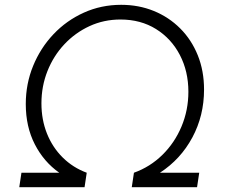

<svg xmlns="http://www.w3.org/2000/svg" viewBox="-20 -777 947 797"><path d="M60 0 69 -60H226Q162 -105 124.5 -178Q87 -251 87 -345Q87 -429 117.5 -503.5Q148 -578 202 -635Q256 -692 328 -724.5Q400 -757 483 -757Q556 -757 618.5 -731.5Q681 -706 728 -659Q775 -612 801 -547.5Q827 -483 827 -405Q827 -297 778.5 -206.5Q730 -116 644 -60H807L798 0H527L536 -60Q603 -84 654 -134Q705 -184 733.5 -252Q762 -320 762 -396Q762 -481 726.5 -549Q691 -617 627.5 -656.5Q564 -696 480 -696Q411 -696 351.5 -668.5Q292 -641 247 -593Q202 -545 177 -482Q152 -419 152 -348Q152 -280 175 -222.5Q198 -165 240.5 -123Q283 -81 340 -60L331 0Z"/></svg>

Font: Plus Jakarta Sans Light
Style: Italic
Weight: 300
Italic angle: -8°
Designer: Gumpita Rahayu
Foundry: Tokotype
Version: Version 2.071; ttfautohint (v1.8.4.7-5d5b);gftools[0.9.29]